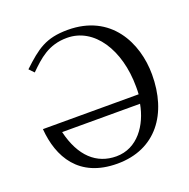

<svg xmlns="http://www.w3.org/2000/svg" viewBox="-121 -774 886 901"><g transform="rotate(-20 322.0 -323.0)"><path d="M97 -523C150 -575 201 -624 294 -624C429 -624 521 -483 521 -297C521 -283 521 -271 520 -260H42C53 -118 124 12 316 12C509 12 611 -131 611 -326C611 -485 525 -658 310 -658C200 -658 153 -621 74 -547ZM122 -216H511C493 -116 429 -22 323 -22C225 -22 153 -86 122 -216Z"/></g></svg>

Font: Libertinus Math
Style: Regular
Weight: 400
Designer: Philipp H. Poll, Khaled Hosny
Foundry: Caleb Maclennan
Version: Version 7.050;RELEASE